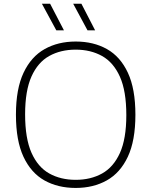

<svg xmlns="http://www.w3.org/2000/svg" viewBox="-20 -964 784 994"><path d="M372 9Q279.5 9 210 -30Q140.5 -69 101.5 -152.5Q62.5 -236 62.5 -370Q62.5 -504 102 -587.5Q141.5 -671 211.2 -710Q281 -749 372 -749Q464 -749 533.5 -710Q603 -671 642 -587.5Q681 -504 681 -370Q681 -236 641.8 -152.5Q602.5 -69 532.8 -30Q463 9 372 9ZM372 -33Q449.5 -33 508.5 -65.8Q567.5 -98.5 600.8 -172Q634 -245.5 634 -368Q634 -492.5 600.8 -566.8Q567.5 -641 508.5 -674Q449.5 -707 372 -707Q294 -707 235 -674.2Q176 -641.5 143 -568Q110 -494.5 110 -372Q110 -247.5 143 -173.2Q176 -99 235 -66Q294 -33 372 -33ZM433 -807 359 -944.5H401.5L472.5 -807ZM271.5 -807 197 -944.5H239.5L311 -807Z"/></svg>

Font: Encode Sans Semi Expanded ExtraLight
Style: Regular
Weight: 200
Width: 6
Designer: Multiple Designers
Foundry: Impallari Type
Version: Version 3.000; ttfautohint (v1.8.3) -l 8 -r 50 -G 200 -x 14 